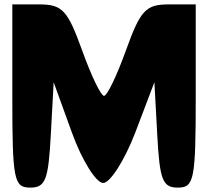

<svg xmlns="http://www.w3.org/2000/svg" viewBox="-20 -903 948 873"><path d="M36 -467C36 -84 43 -50 118 -50C187 -50 200 -86 211 -290L224 -529L307 -300C352 -175 417 -71 449 -71C481 -71 547 -175 595 -300L682 -529L695 -290C706 -86 719 -50 788 -50C863 -50 870 -84 870 -467V-883H749C643 -883 619 -858 553 -675C511 -558 467 -467 453 -467C439 -467 395 -558 353 -675C287 -858 263 -883 157 -883H36Z"/></svg>

Font: Hussar Skorodowane
Style: Bold
Weight: 700
Foundry: Cannot Into Space Fonts
Version: Version 0.892